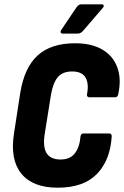

<svg xmlns="http://www.w3.org/2000/svg" viewBox="-20 -864 576 892"><path d="M248 8Q132 8 79 -57.5Q26 -123 45 -244L74 -432Q93 -550 155 -606.5Q217 -663 329 -663Q405 -663 455 -634Q505 -605 525 -551Q545 -497 529 -425Q526 -412 515 -412H396Q383 -412 384 -425Q394 -475 377.5 -503.5Q361 -532 315 -532Q272 -532 249.5 -506.5Q227 -481 217 -425L188 -243Q178 -182 196.5 -152.5Q215 -123 261 -123Q306 -123 328 -152Q350 -181 354 -230Q356 -244 367 -244H486Q500 -244 499 -230Q492 -119 430 -55.5Q368 8 248 8ZM271 -708Q264 -708 262 -713Q260 -718 264 -724L336 -831Q345 -844 358 -844H453Q460 -844 461.5 -838.5Q463 -833 458 -828L367 -722Q361 -715 355 -711.5Q349 -708 341 -708Z"/></svg>

Font: Sofia Sans Condensed Black
Style: Italic
Weight: 900
Italic angle: -9°
Version: Version 4.100